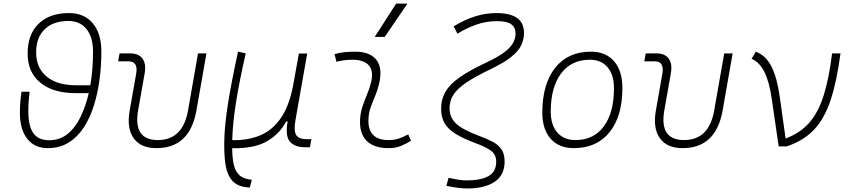

<svg xmlns="http://www.w3.org/2000/svg" viewBox="-20 -815 4728 1069"><path d="M245.6 9.8Q172.9 9.8 131.8 -42Q90.8 -93.8 90.8 -186.5Q90.8 -242.2 99.6 -304.2H145Q137.7 -248.5 137.7 -196.3Q137.7 -112.3 166 -73.2Q194.3 -34.2 253.4 -34.2Q313.5 -34.2 356.9 -69.8Q400.4 -105.5 429 -165Q457.5 -224.6 474.1 -296.4H401.9Q275.4 -296.4 204.6 -354.7Q133.8 -413.1 133.8 -516.6Q133.8 -623 194.6 -682.6Q255.4 -742.2 363.8 -742.2Q449.2 -742.2 496.8 -685.3Q544.4 -628.4 544.4 -526.4Q544.4 -450.2 534.4 -373.5Q524.4 -296.9 502.9 -228Q481.4 -159.2 446.5 -105.5Q411.6 -51.8 361.8 -21Q312 9.8 245.6 9.8ZM482.9 -340.3Q490.7 -386.7 494.4 -434.1Q498 -481.4 498 -526.4Q498 -607.4 461.9 -652.8Q425.8 -698.2 360.8 -698.2Q276.4 -698.2 228.8 -652.1Q181.2 -606 181.2 -523.4Q181.2 -437.5 239.5 -388.9Q297.9 -340.3 401.9 -340.3Z M851.1 9.8Q763.2 9.8 723.9 -45.9Q684.6 -101.6 702.1 -200.2L738.3 -405.3Q750 -473.6 695.3 -473.6H637.7L645.5 -517.6H706.1Q752.9 -517.6 773.9 -488Q794.9 -458.5 785.2 -405.3L749 -200.2Q720.2 -35.2 858.9 -35.2Q998 -35.2 1026.9 -200.2L1082.5 -517.6H1129.4L1073.7 -200.2Q1036.6 9.8 851.1 9.8Z M1371.1 229 1363.3 228.5Q1301.8 224.6 1272.2 189.9Q1242.7 155.3 1234.6 95.7Q1226.6 36.1 1229 -42.5Q1231.4 -124 1250 -241.7Q1268.6 -359.4 1305.2 -527.3L1348.1 -518.1Q1311.5 -356.9 1293.5 -241.5Q1275.4 -126 1273.4 -42Q1273.4 -38.1 1273.4 -34.7H1280.8Q1361.8 -33.7 1428.5 -61.3Q1495.1 -88.9 1542.2 -155.5Q1589.4 -222.2 1611.8 -337.9L1615.2 -357.9Q1615.7 -358.9 1615.7 -359.9V-359.4L1644 -517.1H1690.4L1624.5 -143.1Q1614.7 -85.9 1629.2 -63Q1643.6 -40 1689.5 -40H1713.9L1705.6 4.9H1681.6Q1619.1 4.9 1593.3 -27.3Q1567.4 -59.6 1581.5 -138.7H1573.2Q1537.6 -69.8 1467 -28.8Q1396.5 12.2 1275.9 10.3H1272.9Q1272.9 57.6 1280 94.5Q1287.1 131.3 1306.9 154.3Q1326.7 177.2 1366.2 183.6L1381.8 186Z M2252.9 -66.9 2268.1 -31.2Q2241.2 -14.2 2211.7 -2.2Q2182.1 9.8 2143.6 9.8Q2061 9.8 2020.5 -31.7Q1980 -73.2 1984.9 -153.3Q1987.3 -189.9 1999 -224.4Q2010.7 -258.8 2024.4 -291.5Q2038.1 -324.2 2045.4 -355Q2061.5 -417.5 2034.4 -450Q2007.3 -482.4 1942.4 -482.4Q1896 -482.4 1853 -471.2L1842.8 -513.7Q1871.6 -522 1900.4 -524.7Q1929.2 -527.3 1958 -527.3Q2041 -527.3 2076.4 -480.7Q2111.8 -434.1 2089.8 -345.2Q2081.5 -310.5 2068.6 -280.5Q2055.7 -250.5 2044.9 -221.2Q2034.2 -191.9 2031.7 -157.7Q2023.4 -35.2 2143.1 -35.2Q2173.8 -35.2 2197.3 -42.5Q2220.7 -49.8 2252.9 -66.9ZM2066.4 -609.4 2185.5 -794.9H2248.5L2122.1 -609.4Z M2580.6 234.4Q2557.6 234.4 2531 231Q2504.4 227.5 2465.3 219.7L2477.5 174.8Q2540.5 189.5 2578.6 189.5Q2655.8 189.5 2699.2 165.8Q2742.7 142.1 2742.7 85.4Q2742.7 44.9 2713.1 23.7Q2683.6 2.4 2629.9 -17.1Q2558.1 -43.5 2515.6 -70.3Q2473.1 -97.2 2454.6 -130.4Q2436 -163.6 2436 -208Q2436 -262.7 2460.7 -304.9Q2485.4 -347.2 2541.5 -386Q2597.7 -424.8 2691.4 -468.8Q2755.4 -499 2789.8 -525.6Q2824.2 -552.2 2837.4 -577.4Q2850.6 -602.5 2850.6 -627.9Q2850.6 -662.1 2826.7 -679.7Q2802.7 -697.3 2747.6 -697.3Q2685.1 -697.3 2629.9 -677.2Q2574.7 -657.2 2526.9 -627.4L2505.9 -668Q2624.5 -742.2 2743.7 -742.2Q2897.5 -742.2 2897.5 -632.3Q2897.5 -595.2 2881.8 -562.5Q2866.2 -529.8 2825.7 -497.6Q2785.2 -465.3 2710.4 -429.2Q2627 -389.2 2577.1 -355.7Q2527.3 -322.3 2505.1 -288.3Q2482.9 -254.4 2482.9 -212.4Q2482.9 -161.1 2519.3 -127Q2555.7 -92.8 2647.5 -58.6Q2691.4 -42.5 2723.4 -25.4Q2755.4 -8.3 2772.5 17.1Q2789.6 42.5 2789.6 84.5Q2789.6 159.7 2734.4 197Q2679.2 234.4 2580.6 234.4Z M3174.8 9.8Q3092.3 9.8 3045.9 -42.5Q2999.5 -94.7 2999.5 -187.5Q2999.5 -347.7 3071 -437.5Q3142.6 -527.3 3269.5 -527.3Q3352.5 -527.3 3398.9 -474.1Q3445.3 -420.9 3445.3 -325.2Q3445.3 -167.5 3373.8 -78.9Q3302.2 9.8 3174.8 9.8ZM3184.6 -35.2Q3285.2 -35.2 3341.8 -111.3Q3398.4 -187.5 3398.4 -323.7Q3398.4 -398.4 3363 -440.4Q3327.6 -482.4 3263.7 -482.4Q3161.6 -482.4 3104 -406Q3046.4 -329.6 3046.4 -193.8Q3046.4 -119.1 3083 -77.1Q3119.6 -35.2 3184.6 -35.2Z M3780.8 9.8Q3692.9 9.8 3653.6 -45.9Q3614.3 -101.6 3631.8 -200.2L3668 -405.3Q3679.7 -473.6 3625 -473.6H3567.4L3575.2 -517.6H3635.7Q3682.6 -517.6 3703.6 -488Q3724.6 -458.5 3714.8 -405.3L3678.7 -200.2Q3649.9 -35.2 3788.6 -35.2Q3927.7 -35.2 3956.5 -200.2L4012.2 -517.6H4059.1L4003.4 -200.2Q3966.3 9.8 3780.8 9.8Z M4315.4 0 4277.3 -262.2Q4263.7 -358.4 4236.6 -413.3Q4209.5 -468.3 4164.6 -487.8L4188 -527.3Q4243.7 -506.3 4274.9 -445.3Q4306.2 -384.3 4321.3 -276.9L4354 -43.9Q4434.6 -73.7 4485.4 -131.3Q4536.1 -189 4565.9 -283.4Q4595.7 -377.9 4612.8 -517.6H4659.7Q4638.7 -359.4 4604 -255.9Q4569.3 -152.3 4511 -91.6Q4452.6 -30.8 4360.4 0Z"/></svg>

Font: Cascadia Mono NF ExtraLight
Style: Italic
Weight: 200
Italic angle: -10°
Monospace: yes
Designer: Aaron Bell
Foundry: Saja Typeworks
Version: Version 2404.023; ttfautohint (v1.8.4)